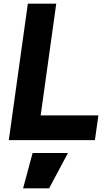

<svg xmlns="http://www.w3.org/2000/svg" viewBox="-20 -765 587 1048"><path d="M498 0 517 -135H202L287 -745H132L28 0ZM248 263 351 70H158L106 263Z"/></svg>

Font: Plus Jakarta Sans ExtraBold
Style: Italic
Weight: 800
Italic angle: -8°
Designer: Gumpita Rahayu
Foundry: Tokotype
Version: Version 2.071;gftools[0.9.30]